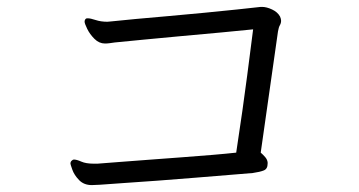

<svg xmlns="http://www.w3.org/2000/svg" viewBox="-20 -613 1040 556"><path d="M755 -139Q755 -124 744 -119.5Q733 -115 712 -112Q689 -110 645 -106.5Q601 -103 547 -98.5Q493 -94 438.5 -90Q384 -86 339 -83Q294 -80 269 -78Q263 -78 257 -77.5Q251 -77 246 -77Q223 -77 209 -91.5Q195 -106 189.5 -121.5Q184 -137 184 -139Q184 -145 188 -148Q191 -151 194 -151Q202 -151 215.5 -145Q229 -139 252 -139H262Q287 -141 326.5 -144Q366 -147 412.5 -150.5Q459 -154 506.5 -157.5Q554 -161 595.5 -164.5Q637 -168 664 -171Q670 -209 682 -293Q694 -377 713 -528Q676 -524 620.5 -519Q565 -514 505.5 -508.5Q446 -503 394 -498Q342 -493 312 -490Q305 -489 298 -488Q291 -487 284 -487Q267 -487 253.5 -500.5Q240 -514 232.5 -529.5Q225 -545 225 -550Q225 -556 229 -559Q230 -560 234 -560Q242 -560 257 -555Q272 -550 291 -550Q294 -550 296.5 -550.5Q299 -551 302 -551Q329 -554 373 -558Q417 -562 468.5 -566.5Q520 -571 571.5 -576Q623 -581 666 -585.5Q709 -590 735 -593H739Q752 -593 768 -585.5Q784 -578 791 -565Q794 -558 794 -553Q794 -546 790.5 -540Q787 -534 785 -522L735 -171Q742 -165 748 -158Q754 -151 755 -143Z"/></svg>

Font: QiushuiShotai Bright
Style: Regular
Weight: 400
Designer: Christian Thalmann (Catharsis Fonts)
Version: Version 1.250;